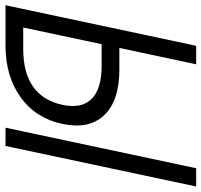

<svg xmlns="http://www.w3.org/2000/svg" viewBox="-56 -712 750 715"><g transform="rotate(90 319.5 -355.0)"><path d="M-18 0 133 -710H202L141 -424H221Q338 -424 391.5 -367.5Q445 -311 424 -212Q403 -113 325 -56.5Q247 0 131 0ZM438 0 589 -710H657L506 0ZM65 -66H145Q321 -66 353 -212Q368 -283 331 -320.5Q294 -358 207 -358H127Z"/></g></svg>

Font: Geist Mono Light
Style: Italic
Weight: 300
Italic angle: -12°
Monospace: yes
Designer: Basement.studio, Andrés Briganti, Mateo Zaragoza
Foundry: Basement.studio, Vercel, Andrés Briganti, Guido Ferreyra, Mateo Zaragoza
Version: Version 1.500; ttfautohint (v1.8.4.7-5d5b)